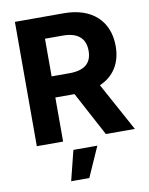

<svg xmlns="http://www.w3.org/2000/svg" viewBox="-102 -800 859 1106"><g transform="rotate(-10 328.0 -247.0)"><path d="M63.2 0H217V-257.8H329.2L467 0H636.7L482.2 -282.7C565 -318.2 610.8 -390.3 610.8 -489.7C610.8 -634.2 515.3 -727.3 350.1 -727.3H63.2ZM217 -381.4V-601.6H320.7C409.4 -601.6 452.4 -562.1 452.4 -489.7C452.4 -417.6 409.4 -381.4 321.4 -381.4ZM329.2 233 407 57.5H267L223 233Z"/></g></svg>

Font: Inter-Hewn
Style: Bold
Weight: 700
Designer: Rasmus Andersson
Foundry: rsms
Version: Version 3.012;git-f93a4a705